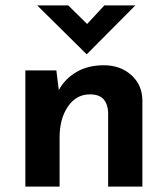

<svg xmlns="http://www.w3.org/2000/svg" viewBox="-20 -692 623 712"><path d="M189 -431 198 -358Q221 -400 263.5 -425Q306 -450 365 -450Q426 -450 466.5 -414Q507 -378 508 -321V0H381V-275Q380 -305 364.5 -323.5Q349 -342 313 -342Q263 -342 232 -297Q201 -252 201 -182V0H74V-431ZM233 -672 303 -603 367 -672H482L302 -491H301L118 -672Z"/></svg>

Font: Reem Kufi SemiBold
Style: Regular
Weight: 600
Designer: Khaled Hosny
Version: Version 1.001